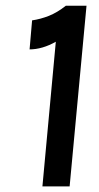

<svg xmlns="http://www.w3.org/2000/svg" viewBox="-20 -668 355 688"><path d="M216 -647.5H290L229.5 0H132L180 -518.5Q156.5 -505 132.5 -498Q108.5 -491 86 -491L95 -595Q125.5 -599.5 155.2 -611.2Q185 -623 216 -647.5Z"/></svg>

Font: Karla SemiBold
Style: Italic
Weight: 600
Italic angle: -8°
Designer: Jonathan Pinhorn
Version: Version 2.004;gftools[0.9.33]